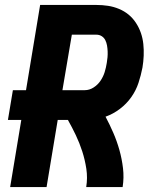

<svg xmlns="http://www.w3.org/2000/svg" viewBox="-20 -755 640 775"><path d="M21 0 66 -271H12L32 -391H85L142 -735H369Q393 -735 416 -731.5Q439 -728 460.5 -719Q482 -710 499 -696Q516 -682 528.5 -663Q541 -644 548.5 -622.5Q556 -601 558.5 -577.5Q561 -554 560 -530Q559 -506 555 -482Q549 -451 539 -420.5Q529 -390 510 -363Q491 -336 464 -315.5Q437 -295 406 -284Q423 -252 437.5 -218.5Q452 -185 462 -149.5Q472 -114 476.5 -76Q481 -38 475 0H328Q334 -37 328.5 -73.5Q323 -110 312 -144Q301 -178 286 -209.5Q271 -241 254 -271H213L168 0ZM232 -391H322Q341 -391 358 -402Q375 -413 386 -429.5Q397 -446 402.5 -464Q408 -482 411 -501Q413 -512 414 -524Q415 -536 414.5 -548Q414 -560 412 -571.5Q410 -583 405 -593Q400 -603 390.5 -609Q381 -615 369 -615H270Z"/></svg>

Font: Iosevka Curly HvExObl
Style: Regular
Weight: 900
Width: 7
Italic angle: -9°
Monospace: yes
Designer: Belleve Invis
Foundry: Belleve Invis
Version: Version 11.1.0; ttfautohint (v1.8.3)